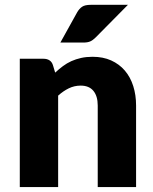

<svg xmlns="http://www.w3.org/2000/svg" viewBox="-20 -756 620 776"><path d="M60 0V-518.5H156Q170.5 -518.5 180.2 -512Q190 -505.5 194 -492.5L203 -462.5Q218 -476.5 234 -488.5Q250 -500.5 268.2 -508.8Q286.5 -517 307.8 -521.8Q329 -526.5 354 -526.5Q396.5 -526.5 429.2 -511.8Q462 -497 484.5 -470.8Q507 -444.5 518.5 -408.2Q530 -372 530 -329.5V0H375V-329.5Q375 -367.5 357.5 -388.8Q340 -410 306 -410Q280.5 -410 258 -399Q235.5 -388 215 -369.5V0ZM497 -736.5 367 -605Q355.5 -593.5 345 -588.8Q334.5 -584 317 -584H224L292 -706.5Q300.5 -721 312 -728.8Q323.5 -736.5 347 -736.5Z"/></svg>

Font: LatoHex
Style: Regular
Weight: 900
Designer: Lukasz Dziedzic
Foundry: tyPoland Lukasz Dziedzic
Version: Version 1.104; Western+Polish opensource